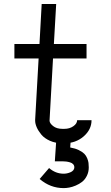

<svg xmlns="http://www.w3.org/2000/svg" viewBox="-20 -716 565 976"><path d="M357.9 134.8Q357.9 125.5 352.1 118.9Q346.2 112.3 336.2 109.4Q326.2 106.4 316.9 105.2Q307.6 104 297.9 104H258.8L265.6 1.5V-5.9H338.9V4.4L336.9 33.7Q362.3 38.1 380.4 46.9Q398.4 55.7 408.2 65.4Q418 75.2 423.3 88.6Q428.7 102.1 429.9 112.1Q431.2 122.1 431.2 134.8Q431.2 158.7 421.4 178Q411.6 197.3 397.2 208.5Q382.8 219.7 364.7 227.3Q346.7 234.9 331.5 237.5Q316.4 240.2 303.7 240.2Q235.4 240.2 181.6 193.8L229.5 138.2Q262.7 167 303.7 167Q311.5 167 320.1 165.3Q328.6 163.6 337.6 159.9Q346.7 156.2 352.3 149.7Q357.9 143.1 357.9 134.8ZM445.3 -105Q445.3 -57.6 405.3 -22.7Q365.2 12.2 307.1 12.2H297.4Q262.2 12.2 234.1 -0.2Q206.1 -12.7 190.4 -31.5Q174.8 -50.3 166.7 -68.8Q158.7 -87.4 158.7 -102.5V-107.4L176.3 -418.9H53.2V-492.2H180.7L191.9 -695.8H265.6L253.9 -492.2H419.9V-418.9H249.5L231.9 -103.5V-102.5Q231.9 -89.8 249.8 -75.4Q267.6 -61 297.4 -61H307.1Q334 -61 353 -74.5Q372.1 -87.9 372.1 -105Z"/></svg>

Font: Anka/Coder Condensed
Style: Regular
Weight: 400
Width: 4
Monospace: yes
Version: Version 1.100